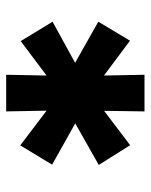

<svg xmlns="http://www.w3.org/2000/svg" viewBox="47 -846 492 627"><g transform="rotate(-90 293.5 -533.0)"><path d="M67.9 -457 132.3 -354.5 244.6 -439.5 242.7 -307.6H362.3L359.9 -439.9L473.6 -355L535.6 -458.5L401.4 -534.2L535.6 -607.9L472.2 -711.9L359.9 -627.4L362.3 -759.3H242.7L245.1 -627.4L131.8 -713.4L68.8 -609.4L203.6 -533.7Z"/></g></svg>

Font: SG Kara SemiBold
Style: Regular
Weight: 400
Designer: Damoon Khanjanzadeh
Version: Version 1.000